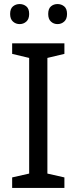

<svg xmlns="http://www.w3.org/2000/svg" viewBox="-20 -928 379 948"><path d="M298 0H40V-52L124 -71V-642L40 -662V-714H298V-662L214 -642V-71L298 -52ZM30 -859Q30 -885 44 -896.5Q58 -908 77 -908Q96 -908 110 -896.5Q124 -885 124 -859Q124 -834 110 -821.5Q96 -809 77 -809Q58 -809 44 -821.5Q30 -834 30 -859ZM218 -859Q218 -885 231.5 -896.5Q245 -908 264 -908Q283 -908 297 -896.5Q311 -885 311 -859Q311 -834 297 -821.5Q283 -809 264 -809Q245 -809 231.5 -821.5Q218 -834 218 -859Z"/></svg>

Font: Noto Sans Syloti Nagri
Style: Regular
Weight: 400
Designer: Monotype Design Team
Foundry: Monotype Imaging Inc.
Version: Version 2.003; ttfautohint (v1.8.4.7-5d5b)